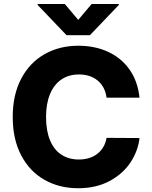

<svg xmlns="http://www.w3.org/2000/svg" viewBox="-20 -950 774 979"><path d="M382.8 -570.3Q330.6 -570.3 293 -544.7Q255.4 -519 235.1 -470.5Q214.8 -421.9 214.8 -353.5Q214.8 -283.2 235.1 -234.6Q255.4 -186 293 -161.4Q330.6 -136.7 381.8 -136.7Q439 -136.7 476.6 -166Q514.2 -195.3 523.4 -247.1L691.4 -246.1Q684.1 -180.7 645.5 -122.1Q606.9 -63.5 538.6 -26.9Q470.2 9.8 378.9 9.8Q282.2 9.8 206.5 -33.2Q130.9 -76.2 87.9 -158.2Q44.9 -240.2 44.9 -353.5Q44.9 -467.3 88.4 -549.3Q131.8 -631.3 207.8 -674.1Q283.7 -716.8 378.9 -716.8Q464.4 -716.8 531.7 -685.5Q599.1 -654.3 640.9 -594.7Q682.6 -535.2 691.4 -452.1H523.4Q516.1 -506.8 478.8 -538.6Q441.4 -570.3 382.8 -570.3ZM378.9 -848.6 447.3 -929.7H585.9V-924.8L438.5 -770.5H319.3L171.9 -924.8V-929.7H310.5Z"/></svg>

Font: Pretendard GOV ExtraBold
Style: Regular
Weight: 800
Designer: Base glyphs from Inter by Rasmus Andersson; Hangeul glyphs from Noto Sans CJK(Source Han Sans) by Jang Soo-young and Kan
Foundry: Kil Hyung-jin
Version: Version 1.309